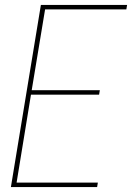

<svg xmlns="http://www.w3.org/2000/svg" viewBox="-20 -755 540 775"><path d="M24 0 145 -735H493L490 -717H162L108 -391H383L380 -373H105L47 -18H375L372 0Z"/></svg>

Font: Iosevka Term Curly Th Obl
Style: Regular
Weight: 100
Italic angle: -9°
Designer: Belleve Invis
Foundry: Belleve Invis
Version: Version 32.3.0